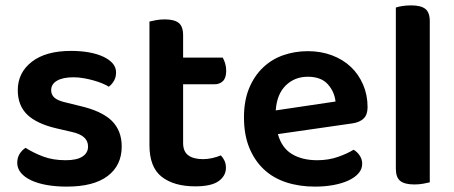

<svg xmlns="http://www.w3.org/2000/svg" viewBox="-20 -678 1686 713"><path d="M432 -134Q432 -64 380 -24.5Q328 15 228 15Q187 15 153.5 9Q120 3 95.5 -8.5Q71 -20 57.5 -36.5Q44 -53 44 -73Q44 -92 52.5 -106Q61 -120 75 -129Q103 -111 139.5 -97Q176 -83 224 -83Q265 -83 286 -96.5Q307 -110 307 -134Q307 -175 247 -188L191 -201Q117 -218 81.5 -252Q46 -286 46 -343Q46 -408 98 -448.5Q150 -489 244 -489Q280 -489 310.5 -483.5Q341 -478 363.5 -467.5Q386 -457 398.5 -442.5Q411 -428 411 -409Q411 -391 403 -377.5Q395 -364 384 -356Q375 -362 360.5 -368Q346 -374 328.5 -379Q311 -384 291.5 -387.5Q272 -391 253 -391Q214 -391 192 -378.5Q170 -366 170 -343Q170 -326 182.5 -315Q195 -304 226 -297L275 -285Q358 -266 395 -229.5Q432 -193 432 -134Z M660 -147Q660 -115 679.5 -101Q699 -87 734 -87Q751 -87 768.5 -91Q786 -95 800 -101Q808 -93 813.5 -81.5Q819 -70 819 -55Q819 -25 792 -5.5Q765 14 705 14Q626 14 580.5 -21.5Q535 -57 535 -139V-598Q543 -600 558.5 -603Q574 -606 592 -606Q627 -606 643.5 -593Q660 -580 660 -547V-464H807Q812 -456 816 -443Q820 -430 820 -415Q820 -389 808 -377Q796 -365 776 -365H660V-147Z M1012 -180Q1026 -129 1064 -106Q1102 -83 1158 -83Q1200 -83 1235.5 -95.5Q1271 -108 1293 -122Q1307 -114 1316 -100Q1325 -86 1325 -70Q1325 -50 1311.5 -34.5Q1298 -19 1274.5 -8Q1251 3 1219 9Q1187 15 1150 15Q1091 15 1042.5 -1Q994 -17 959.5 -49.5Q925 -82 905.5 -130Q886 -178 886 -242Q886 -304 905 -350Q924 -396 956.5 -427Q989 -458 1032 -473Q1075 -488 1123 -488Q1172 -488 1213 -472.5Q1254 -457 1283 -429.5Q1312 -402 1328.5 -363.5Q1345 -325 1345 -280Q1345 -252 1330.5 -238Q1316 -224 1290 -220ZM1123 -393Q1074 -393 1041 -360.5Q1008 -328 1004 -268L1226 -301Q1222 -338 1197 -365.5Q1172 -393 1123 -393Z M1576 -1Q1568 1 1552.5 4Q1537 7 1519 7Q1483 7 1466.5 -6Q1450 -19 1450 -52V-650Q1458 -653 1473.5 -655.5Q1489 -658 1507 -658Q1543 -658 1559.5 -645Q1576 -632 1576 -599V-1Z"/></svg>

Font: Baloo Thambi 2 SemiBold
Style: Regular
Weight: 600
Designer: Aadarsh Rajan and Ek Type
Foundry: Ek Type
Version: Version 1.640;hotconv 1.0.111;makeotfexe 2.5.65597; ttfautoh